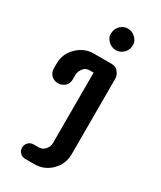

<svg xmlns="http://www.w3.org/2000/svg" viewBox="-216 -941 850 1015"><g transform="rotate(30 208.5 -434.0)"><path d="M130.4 -489.7Q130.4 -451.7 94.7 -437Q84 -432.6 72 -432.6Q60.1 -432.6 49.6 -437Q39.1 -441.4 31.2 -449.2Q14.6 -465.8 14.6 -489.7V-519Q14.6 -579.1 57.6 -621.1Q100.6 -663.6 159.2 -663.6H265.6Q289.6 -663.6 301.8 -651.4Q323.2 -629.9 323.2 -605V-144.5Q323.2 -84.5 281.2 -42.5Q238.8 0 179.2 0H122.6Q104 0 91.3 -12.7Q78.6 -25.4 78.6 -43.7Q78.6 -62 91.3 -75.2Q104 -88.4 122.6 -88.4H150.4Q174.3 -88.4 187 -100.6Q208 -120.6 208 -145.5V-575.7H186Q162.6 -575.7 150.4 -563Q130.4 -541.5 130.4 -517.6ZM249.5 -868.2Q276.4 -868.2 295.9 -848.6Q315.4 -829.1 315.4 -809.1Q315.4 -789.1 310.1 -777.3Q304.7 -765.6 295.9 -756.8Q276.4 -737.3 249.5 -737.3Q222.7 -737.3 203.1 -756.8Q183.6 -776.4 183.6 -795.9Q183.6 -829.1 203.1 -848.6Q222.7 -868.2 249.5 -868.2Z"/></g></svg>

Font: Supermercado
Style: Regular
Weight: 400
Designer: James Grieshaber
Foundry: James Grieshaber
Version: Version 1.002